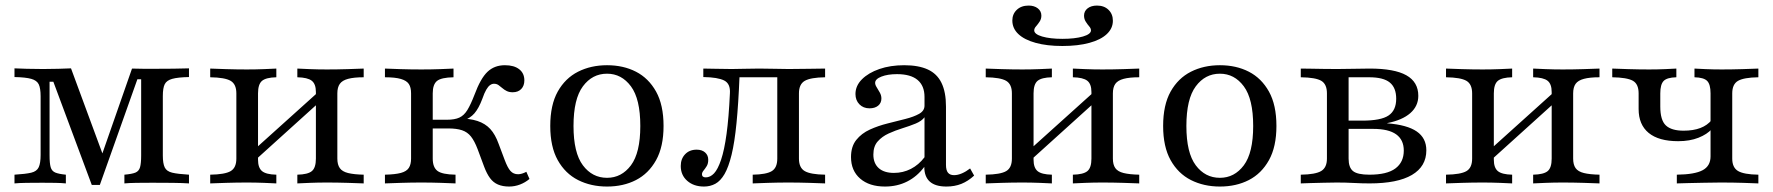

<svg xmlns="http://www.w3.org/2000/svg" viewBox="-20 -662 6399 693"><path d="M311.3 5.6 172.6 -366.9H158.9V-101.6Q158.9 -72.6 162.9 -58.5Q166.9 -44.4 179.8 -39.1Q192.7 -33.9 217.7 -31.5V0Q201.6 -1.6 179.8 -2Q158.1 -2.4 133.1 -2.4Q103.2 -2.4 75.8 -2Q48.4 -1.6 32.3 0V-31.5Q72.6 -33.9 92.7 -38.7Q112.9 -43.5 119.8 -58.5Q126.6 -73.4 126.6 -102.4V-314.5Q126.6 -343.5 119.8 -357.7Q112.9 -371.8 92.7 -377.4Q72.6 -383.1 32.3 -383.9V-415.3Q49.2 -414.5 76.6 -413.7Q104 -412.9 135.5 -412.9Q165.3 -412.9 190.7 -413.7Q216.1 -414.5 236.3 -415.3L358.9 -83.1L337.9 -75L456.5 -414.5Q479 -413.7 499.2 -413.7Q519.4 -413.7 538.7 -413.7Q573.4 -413.7 605.6 -414.1Q637.9 -414.5 662.1 -415.3V-383.9Q621.8 -383.1 601.6 -377.4Q581.5 -371.8 574.6 -358.1Q567.7 -344.4 567.7 -315.3V-100.8Q567.7 -71.8 574.6 -57.7Q581.5 -43.5 601.6 -38.7Q621.8 -33.9 662.1 -31.5V0Q637.1 -1.6 603.2 -2Q569.4 -2.4 529.8 -2.4Q498.4 -2.4 472.2 -2Q446 -1.6 429 0V-31.5Q456.5 -33.9 469 -39.1Q481.5 -44.4 485.5 -58.5Q489.5 -72.6 489.5 -100.8V-375.8H475.8L340.3 5.6Z M1053.2 0V-31.5Q1091.1 -32.3 1105.6 -44.4Q1120.2 -56.5 1120.2 -89.5V-329.8Q1120.2 -358.9 1105.2 -370.6Q1090.3 -382.3 1053.2 -383.1V-414.5Q1068.5 -413.7 1098.4 -412.5Q1128.2 -411.3 1159.7 -411.3Q1196.8 -411.3 1235.1 -412.5Q1273.4 -413.7 1292.7 -414.5V-383.1Q1257.3 -383.1 1236.3 -377.4Q1215.3 -371.8 1206.5 -359.3Q1197.6 -346.8 1197.6 -325V-89.5Q1197.6 -67.7 1206.5 -55.2Q1215.3 -42.7 1236.3 -37.5Q1257.3 -32.3 1292.7 -31.5V0Q1273.4 -0.8 1235.1 -2Q1196.8 -3.2 1159.7 -3.2Q1128.2 -3.2 1098.4 -2Q1068.5 -0.8 1053.2 0ZM738.7 0V-31.5Q791.9 -32.3 812.5 -44.4Q833.1 -56.5 833.1 -89.5V-325Q833.1 -358.1 812.5 -370.2Q791.9 -382.3 738.7 -383.1V-414.5Q757.3 -413.7 796 -412.5Q834.7 -411.3 871 -411.3Q902.4 -411.3 932.7 -412.5Q962.9 -413.7 977.4 -414.5V-383.1Q940.3 -382.3 925.8 -370.2Q911.3 -358.1 911.3 -325V-85.5Q911.3 -56.5 925.8 -44.4Q940.3 -32.3 977.4 -31.5V0Q962.9 -0.8 932.7 -2Q902.4 -3.2 871 -3.2Q834.7 -3.2 796 -2Q757.3 -0.8 738.7 0ZM898.4 -81.5 880.6 -106.5 1132.3 -333.1 1150 -308.9Z M1817.7 11.3Q1794.4 11.3 1777.4 4Q1760.5 -3.2 1748.8 -19Q1737.1 -34.7 1727.4 -60.5L1704 -123.4Q1692.7 -153.2 1679.8 -169.4Q1666.9 -185.5 1647.6 -191.9Q1628.2 -198.4 1598.4 -198.4H1531.5V-229.8H1593.5Q1621 -229.8 1637.9 -237.5Q1654.8 -245.2 1666.9 -264.9Q1679 -284.7 1692.7 -320.2Q1714.5 -379 1739.5 -402.8Q1764.5 -426.6 1802.4 -426.6Q1835.5 -426.6 1854 -412.1Q1872.6 -397.6 1872.6 -371.8Q1872.6 -352.4 1861.3 -340.7Q1850 -329 1830.6 -329Q1817.7 -329 1808.9 -333.5Q1800 -337.9 1793.1 -344Q1786.3 -350 1779.4 -354.8Q1772.6 -359.7 1762.9 -359.7Q1755.6 -359.7 1748.8 -354.8Q1741.9 -350 1735.1 -338.3Q1728.2 -326.6 1721 -305.6Q1708.1 -271 1692.3 -252.8Q1676.6 -234.7 1650 -225.8L1631.5 -234.7Q1675 -234.7 1703.2 -225.4Q1731.5 -216.1 1749.6 -196.4Q1767.7 -176.6 1779.8 -142.7L1801.6 -84.7Q1812.1 -56.5 1822.6 -44.8Q1833.1 -33.1 1850 -33.1Q1862.9 -33.1 1879.8 -41.9L1891.1 -16.1Q1875.8 -3.2 1856.9 4Q1837.9 11.3 1817.7 11.3ZM1369.4 0V-31.5Q1406.5 -32.3 1427 -37.9Q1447.6 -43.5 1455.6 -56Q1463.7 -68.5 1463.7 -89.5V-325Q1463.7 -346.8 1455.6 -358.9Q1447.6 -371 1427 -377Q1406.5 -383.1 1369.4 -383.1V-414.5Q1387.9 -413.7 1425 -412.5Q1462.1 -411.3 1500.8 -411.3Q1537.1 -411.3 1569 -412.5Q1600.8 -413.7 1616.9 -414.5V-383.1Q1572.6 -382.3 1557.3 -369.8Q1541.9 -357.3 1541.9 -325V-89.5Q1541.9 -58.1 1558.9 -45.2Q1575.8 -32.3 1624.2 -31.5V0Q1606.5 -0.8 1571.8 -2Q1537.1 -3.2 1500.8 -3.2Q1465.3 -3.2 1427.4 -2Q1389.5 -0.8 1369.4 0Z M2171 11.3Q2112.9 11.3 2066.5 -12.1Q2020.2 -35.5 1993.1 -83.9Q1966.1 -132.3 1966.1 -207.3Q1966.1 -283.1 1993.1 -331.5Q2020.2 -379.8 2066.5 -403.2Q2112.9 -426.6 2171 -426.6Q2229.8 -426.6 2275.4 -403.2Q2321 -379.8 2348 -331.5Q2375 -283.1 2375 -207.3Q2375 -132.3 2348 -83.9Q2321 -35.5 2275.4 -12.1Q2229.8 11.3 2171 11.3ZM2171 -20.2Q2223.4 -20.2 2257.3 -65.3Q2291.1 -110.5 2291.1 -207.3Q2291.1 -304.8 2257.3 -350.4Q2223.4 -396 2171 -396Q2117.7 -396 2083.9 -350.4Q2050 -304.8 2050 -207.3Q2050 -110.5 2083.9 -65.3Q2117.7 -20.2 2171 -20.2Z M2521 11.3Q2483.9 11.3 2460.5 -9.3Q2437.1 -29.8 2437.1 -62.9Q2437.1 -88.7 2452.8 -105.2Q2468.5 -121.8 2494.4 -121.8Q2513.7 -121.8 2525 -111.7Q2536.3 -101.6 2536.3 -85.5Q2536.3 -71 2530.6 -62.1Q2525 -53.2 2519.4 -46.4Q2513.7 -39.5 2513.7 -33.1Q2513.7 -21.8 2527.4 -21.8Q2543.5 -21.8 2557.3 -36.3Q2571 -50.8 2582.7 -85.5Q2594.4 -120.2 2602.4 -178.6Q2610.5 -237.1 2614.5 -325Q2616.9 -359.7 2594 -371.4Q2571 -383.1 2518.5 -383.9V-414.5Q2536.3 -414.5 2564.5 -413.7Q2592.7 -412.9 2621 -412.9Q2641.9 -412.9 2666.1 -413.7Q2690.3 -414.5 2720.2 -414.5Q2751.6 -414.5 2776.6 -413.7Q2801.6 -412.9 2826.6 -412.9Q2863.7 -412.9 2901.6 -413.7Q2939.5 -414.5 2958.1 -414.5V-383.1Q2905.6 -382.3 2884.7 -370.2Q2863.7 -358.1 2863.7 -325V-89.5Q2863.7 -56.5 2884.7 -44.4Q2905.6 -32.3 2958.1 -31.5V0Q2939.5 -0.8 2900.8 -2Q2862.1 -3.2 2825 -3.2Q2789.5 -3.2 2752.4 -2Q2715.3 -0.8 2696.8 0V-31.5Q2746 -32.3 2765.7 -44.4Q2785.5 -56.5 2785.5 -89.5V-385.5L2788.7 -383.1H2644.4L2649.2 -386.3Q2645.2 -287.1 2638.3 -217.7Q2631.5 -148.4 2620.6 -103.6Q2609.7 -58.9 2595.2 -33.9Q2580.6 -8.9 2562.1 1.2Q2543.5 11.3 2521 11.3Z M3174.2 11.3Q3117.7 11.3 3084.7 -17.3Q3051.6 -46 3051.6 -95.2Q3051.6 -133.1 3070.6 -156.9Q3089.5 -180.6 3119.8 -194.4Q3150 -208.1 3183.9 -216.5Q3217.7 -225 3248 -232.7Q3278.2 -240.3 3297.6 -251.2Q3316.9 -262.1 3316.9 -280.6V-312.1Q3316.9 -352.4 3291.9 -373.4Q3266.9 -394.4 3217.7 -394.4Q3183.9 -394.4 3161.3 -385.5Q3138.7 -376.6 3138.7 -362.9Q3138.7 -355.6 3144.4 -346.8Q3150 -337.9 3155.6 -327.8Q3161.3 -317.7 3161.3 -306.5Q3161.3 -290.3 3149.6 -280.6Q3137.9 -271 3118.5 -271Q3096 -271 3081.9 -285.5Q3067.7 -300 3067.7 -322.6Q3067.7 -352.4 3091.1 -375.8Q3114.5 -399.2 3154 -412.9Q3193.5 -426.6 3243.5 -426.6Q3295.2 -426.6 3328.6 -411.3Q3362.1 -396 3378.2 -362.9Q3394.4 -329.8 3394.4 -277.4V-66.9Q3394.4 -47.6 3401.6 -38.7Q3408.9 -29.8 3423.4 -29.8Q3437.1 -29.8 3452 -36.3Q3466.9 -42.7 3481.5 -54L3496 -28.2Q3474.2 -8.1 3450 1.6Q3425.8 11.3 3396 11.3Q3316.1 11.3 3316.1 -59.7Q3290.3 -25 3254.4 -6.9Q3218.5 11.3 3174.2 11.3ZM3206.5 -37.9Q3239.5 -37.9 3267.7 -52.4Q3296 -66.9 3316.9 -94.4V-238.7Q3306.5 -225 3285.1 -216.1Q3263.7 -207.3 3237.5 -199.2Q3211.3 -191.1 3187.5 -180.2Q3163.7 -169.4 3148 -151.6Q3132.3 -133.9 3132.3 -104Q3132.3 -72.6 3151.6 -55.2Q3171 -37.9 3206.5 -37.9Z M3852.4 0V-31.5Q3890.3 -32.3 3904.8 -44.4Q3919.4 -56.5 3919.4 -89.5V-329.8Q3919.4 -358.9 3904.4 -370.6Q3889.5 -382.3 3852.4 -383.1V-414.5Q3867.7 -413.7 3897.6 -412.5Q3927.4 -411.3 3958.9 -411.3Q3996 -411.3 4034.3 -412.5Q4072.6 -413.7 4091.9 -414.5V-383.1Q4056.5 -383.1 4035.5 -377.4Q4014.5 -371.8 4005.6 -359.3Q3996.8 -346.8 3996.8 -325V-89.5Q3996.8 -67.7 4005.6 -55.2Q4014.5 -42.7 4035.5 -37.5Q4056.5 -32.3 4091.9 -31.5V0Q4072.6 -0.8 4034.3 -2Q3996 -3.2 3958.9 -3.2Q3927.4 -3.2 3897.6 -2Q3867.7 -0.8 3852.4 0ZM3537.9 0V-31.5Q3591.1 -32.3 3611.7 -44.4Q3632.3 -56.5 3632.3 -89.5V-325Q3632.3 -358.1 3611.7 -370.2Q3591.1 -382.3 3537.9 -383.1V-414.5Q3556.5 -413.7 3595.2 -412.5Q3633.9 -411.3 3670.2 -411.3Q3701.6 -411.3 3731.9 -412.5Q3762.1 -413.7 3776.6 -414.5V-383.1Q3739.5 -382.3 3725 -370.2Q3710.5 -358.1 3710.5 -325V-85.5Q3710.5 -56.5 3725 -44.4Q3739.5 -32.3 3776.6 -31.5V0Q3762.1 -0.8 3731.9 -2Q3701.6 -3.2 3670.2 -3.2Q3633.9 -3.2 3595.2 -2Q3556.5 -0.8 3537.9 0ZM3697.6 -81.5 3679.8 -106.5 3931.5 -333.1 3949.2 -308.9ZM3814.5 -496Q3758.9 -496 3718.1 -507.3Q3677.4 -518.5 3655.6 -539.1Q3633.9 -559.7 3633.9 -587.9Q3633.9 -611.3 3650 -626.6Q3666.1 -641.9 3692.7 -641.9Q3712.9 -641.9 3725.8 -631.9Q3738.7 -621.8 3738.7 -605.6Q3738.7 -593.5 3732.3 -583.9Q3725.8 -574.2 3719.4 -566.9Q3712.9 -559.7 3712.9 -552.4Q3712.9 -538.7 3741.5 -530.2Q3770.2 -521.8 3814.5 -521.8Q3859.7 -521.8 3888.7 -530.2Q3917.7 -538.7 3917.7 -552.4Q3917.7 -559.7 3911.3 -566.9Q3904.8 -574.2 3898.8 -583.9Q3892.7 -593.5 3892.7 -605.6Q3892.7 -621.8 3905.6 -631.9Q3918.5 -641.9 3939.5 -641.9Q3965.3 -641.9 3981 -626.6Q3996.8 -611.3 3996.8 -587.1Q3996.8 -559.7 3975 -539.1Q3953.2 -518.5 3912.1 -507.3Q3871 -496 3814.5 -496Z M4383.1 11.3Q4325 11.3 4278.6 -12.1Q4232.3 -35.5 4205.2 -83.9Q4178.2 -132.3 4178.2 -207.3Q4178.2 -283.1 4205.2 -331.5Q4232.3 -379.8 4278.6 -403.2Q4325 -426.6 4383.1 -426.6Q4441.9 -426.6 4487.5 -403.2Q4533.1 -379.8 4560.1 -331.5Q4587.1 -283.1 4587.1 -207.3Q4587.1 -132.3 4560.1 -83.9Q4533.1 -35.5 4487.5 -12.1Q4441.9 11.3 4383.1 11.3ZM4383.1 -20.2Q4435.5 -20.2 4469.4 -65.3Q4503.2 -110.5 4503.2 -207.3Q4503.2 -304.8 4469.4 -350.4Q4435.5 -396 4383.1 -396Q4329.8 -396 4296 -350.4Q4262.1 -304.8 4262.1 -207.3Q4262.1 -110.5 4296 -65.3Q4329.8 -20.2 4383.1 -20.2Z M4675 0V-31.5Q4728.2 -32.3 4748.8 -44.8Q4769.4 -57.3 4769.4 -89.5V-325Q4769.4 -358.1 4749.2 -370.2Q4729 -382.3 4675 -383.1V-414.5Q4687.1 -414.5 4708.9 -414.1Q4730.6 -413.7 4756 -413.3Q4781.5 -412.9 4805.6 -412.9Q4837.9 -412.9 4866.9 -413.7Q4896 -414.5 4923.4 -414.5Q5012.9 -414.5 5056 -390.3Q5099.2 -366.1 5099.2 -316.1Q5099.2 -279 5070.2 -253.6Q5041.1 -228.2 4987.1 -217.7V-216.9Q5058.9 -211.3 5093.5 -187.5Q5128.2 -163.7 5128.2 -119.4Q5128.2 -61.3 5076.2 -30.6Q5024.2 0 4923.4 0Q4896 0 4866.5 -1.6Q4837.1 -3.2 4804.8 -3.2Q4782.3 -3.2 4756.9 -2.4Q4731.5 -1.6 4709.7 -1.2Q4687.9 -0.8 4675 0ZM4922.6 -31.5Q4986.3 -31.5 5016.5 -54Q5046.8 -76.6 5046.8 -118.5Q5046.8 -157.3 5019.4 -177Q4991.9 -196.8 4936.3 -196.8H4819.4V-226.6H4896.8Q4964.5 -226.6 4991.9 -245.2Q5019.4 -263.7 5019.4 -305.6Q5019.4 -345.2 4996.4 -364.1Q4973.4 -383.1 4921.8 -383.1H4841.9L4847.6 -387.9V-89.5Q4847.6 -57.3 4863.7 -44.4Q4879.8 -31.5 4922.6 -31.5Z M5513.7 0V-31.5Q5551.6 -32.3 5566.1 -44.4Q5580.6 -56.5 5580.6 -89.5V-329.8Q5580.6 -358.9 5565.7 -370.6Q5550.8 -382.3 5513.7 -383.1V-414.5Q5529 -413.7 5558.9 -412.5Q5588.7 -411.3 5620.2 -411.3Q5657.3 -411.3 5695.6 -412.5Q5733.9 -413.7 5753.2 -414.5V-383.1Q5717.7 -383.1 5696.8 -377.4Q5675.8 -371.8 5666.9 -359.3Q5658.1 -346.8 5658.1 -325V-89.5Q5658.1 -67.7 5666.9 -55.2Q5675.8 -42.7 5696.8 -37.5Q5717.7 -32.3 5753.2 -31.5V0Q5733.9 -0.8 5695.6 -2Q5657.3 -3.2 5620.2 -3.2Q5588.7 -3.2 5558.9 -2Q5529 -0.8 5513.7 0ZM5199.2 0V-31.5Q5252.4 -32.3 5273 -44.4Q5293.5 -56.5 5293.5 -89.5V-325Q5293.5 -358.1 5273 -370.2Q5252.4 -382.3 5199.2 -383.1V-414.5Q5217.7 -413.7 5256.5 -412.5Q5295.2 -411.3 5331.5 -411.3Q5362.9 -411.3 5393.1 -412.5Q5423.4 -413.7 5437.9 -414.5V-383.1Q5400.8 -382.3 5386.3 -370.2Q5371.8 -358.1 5371.8 -325V-85.5Q5371.8 -56.5 5386.3 -44.4Q5400.8 -32.3 5437.9 -31.5V0Q5423.4 -0.8 5393.1 -2Q5362.9 -3.2 5331.5 -3.2Q5295.2 -3.2 5256.5 -2Q5217.7 -0.8 5199.2 0ZM5358.9 -81.5 5341.1 -106.5 5592.7 -333.1 5610.5 -308.9Z M6032.3 0V-31.5Q6096.8 -32.3 6125.4 -47.6Q6154 -62.9 6154 -97.6V-325Q6154 -357.3 6141.9 -369.8Q6129.8 -382.3 6096 -383.1V-414.5Q6109.7 -413.7 6136.7 -412.5Q6163.7 -411.3 6194.4 -411.3Q6230.6 -411.3 6269.4 -412.5Q6308.1 -413.7 6326.6 -414.5V-383.1Q6274.2 -382.3 6253.2 -370.2Q6232.3 -358.1 6232.3 -325V-89.5Q6232.3 -57.3 6253.2 -44.8Q6274.2 -32.3 6326.6 -31.5V0Q6308.1 -0.8 6271.8 -2Q6235.5 -3.2 6190.3 -3.2Q6162.1 -3.2 6131.5 -2.4Q6100.8 -1.6 6075 -1.2Q6049.2 -0.8 6032.3 0ZM6037.1 -152.4Q5966.9 -152.4 5930.6 -182.3Q5894.4 -212.1 5894.4 -268.5V-325Q5894.4 -358.9 5873.4 -370.6Q5852.4 -382.3 5799.2 -383.1V-414.5Q5818.5 -413.7 5857.3 -412.5Q5896 -411.3 5932.3 -411.3Q5962.9 -411.3 5989.9 -412.5Q6016.9 -413.7 6030.6 -414.5V-383.1Q5996.8 -382.3 5984.7 -369.8Q5972.6 -357.3 5972.6 -325V-277.4Q5972.6 -228.2 5992.7 -209.3Q6012.9 -190.3 6056.5 -190.3Q6091.9 -190.3 6117.3 -200Q6142.7 -209.7 6158.1 -229V-196Q6141.9 -177.4 6110.5 -164.9Q6079 -152.4 6037.1 -152.4Z"/></svg>

Font: Playfair 12pt
Style: Regular
Weight: 400
Designer: Claus Eggers Sørensen
Foundry: Claus Eggers Sørensen
Version: Version 2.000;gftools[0.9.28]